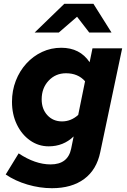

<svg xmlns="http://www.w3.org/2000/svg" viewBox="-20 -770 668 1009"><path d="M253 219Q189 219 124.5 200Q60 181 10 147L78 36Q165 94 246 94Q337 94 354 11L367 -53Q313 -1 236 -1Q182 -1 138 -32Q94 -63 68.5 -116Q43 -169 43 -235Q43 -294 63 -345.5Q83 -397 118.5 -436Q154 -475 201 -497Q248 -519 302 -519Q400 -519 451 -443L466 -516H622L507 29Q488 122 422.5 170.5Q357 219 253 219ZM306 -132Q353 -132 391 -166L427 -343Q390 -385 327 -385Q272 -385 235.5 -346Q199 -307 199 -248Q199 -197 229 -164.5Q259 -132 306 -132ZM162 -599 318 -750H471L566 -599H449L385 -682L289 -599Z"/></svg>

Font: Red Hat Text
Style: Bold Italic
Weight: 700
Italic angle: -12°
Designer: Pentagram, MCKL
Foundry: Pentagram, MCKL
Version: Version 1.023; ttfautohint (v1.8.3)